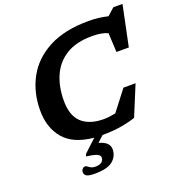

<svg xmlns="http://www.w3.org/2000/svg" viewBox="-168 -885 1161 1254"><g transform="rotate(-20 412.0 -258.0)"><path d="M296 190.5Q325 190.5 339.5 178.8Q354 167 354 147.5Q354 133 335 123.5Q316 114 260.5 107L265 91.5L352.5 10Q211.5 -3 146.2 -80Q81 -157 81 -276Q81 -403 135.8 -503.2Q190.5 -603.5 300.8 -661.2Q411 -719 578 -719Q616 -719 649 -714.8Q682 -710.5 711 -703.5L761 -748H824.5L766 -466.5H680L673.5 -599.5Q650 -610 622.8 -614.2Q595.5 -618.5 564.5 -618.5Q455.5 -618.5 385.5 -575.8Q315.5 -533 281.8 -457.5Q248 -382 248 -283.5Q248 -180 301.5 -131.2Q355 -82.5 453.5 -82.5Q489.5 -82.5 535.5 -92L643.5 -232H727.5L641 -22.5Q595 -7 537.8 2.5Q480.5 12 409.5 12L366.5 51.5Q407.5 63 423.5 80.8Q439.5 98.5 439.5 121.5Q439.5 169.5 402.2 201Q365 232.5 277 232.5Q236.5 232.5 220.5 223.8Q204.5 215 204.5 197.5Q204.5 184 212.5 174.8Q220.5 165.5 232.5 165.5Q239.5 165.5 255 178Q270.5 190.5 296 190.5Z"/></g></svg>

Font: Newsreader Caption SemiBold
Style: Italic
Weight: 600
Italic angle: -17°
Designer: Hugues Gentile
Foundry: Production Type
Version: Version 1.001